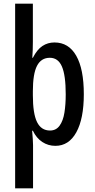

<svg xmlns="http://www.w3.org/2000/svg" viewBox="-20 -780 513 1040"><path d="M434 -270Q434 -137 393.5 -63.5Q353 10 280 10Q241 10 209 -11Q177 -32 158 -72H154Q156 -48 157.5 -28.5Q159 -9 159 6V240H62V-760H158V-553Q158 -509 155 -467H158Q181 -512 210 -531Q239 -550 275 -550Q352 -550 393 -478Q434 -406 434 -270ZM336 -269Q336 -372 315.5 -419.5Q295 -467 250 -467Q203 -467 180.5 -423.5Q158 -380 158 -286V-264Q158 -165 180.5 -119Q203 -73 251 -73Q284 -73 303 -99.5Q322 -126 329 -170Q336 -214 336 -269Z"/></svg>

Font: Noto Sans Ethiopic ExtraCondensed Medium
Style: Regular
Weight: 500
Width: 2
Designer: Monotype Design Team
Foundry: Monotype Imaging Inc.
Version: Version 2.102; ttfautohint (v1.8.4.7-5d5b)